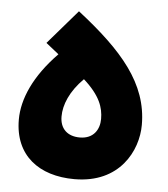

<svg xmlns="http://www.w3.org/2000/svg" viewBox="-46 -608 571 654"><g transform="rotate(5 240.0 -281.5)"><path d="M232 4C387 4 445 -112 445 -200C445 -342 352 -447 198 -567L97 -450L141 -415C61 -333 26 -252 26 -182C26 -59 111 4 232 4ZM238 -139C197 -139 170 -162 170 -205C170 -245 189 -292 235 -338C292 -287 305 -247 305 -208C305 -172 285 -139 238 -139Z"/></g></svg>

Font: Noto Sans Arabic UI SmCn XBd
Style: Regular
Weight: 800
Width: 4
Designer: Monotype Design Team, Nadine Chahine and Nizar Qandah
Foundry: Monotype Imaging Inc.
Version: Version 2.010